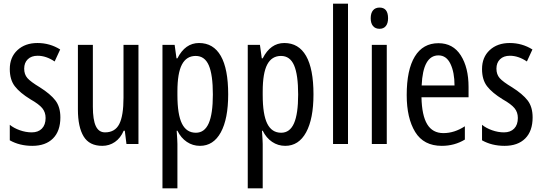

<svg xmlns="http://www.w3.org/2000/svg" viewBox="-20 -780 2937 1040"><path d="M155 10Q86 10 33 -20V-104Q55 -86 87.5 -74.5Q120 -63 152 -63Q187 -63 207 -83.5Q227 -104 227 -141Q227 -172 209 -194Q191 -216 145 -242Q88 -277 60.5 -312.5Q33 -348 33 -406Q33 -470 74.5 -508.5Q116 -547 183 -547Q250 -547 306 -512L276 -447Q230 -478 184 -478Q150 -478 130.5 -459Q111 -440 111 -408Q111 -377 128.5 -357Q146 -337 196 -307Q253 -271 280 -236Q307 -201 307 -144Q307 -70 267 -30Q227 10 155 10Z M730 0H665L656 -72H650Q633 -32 602.5 -11Q572 10 534 10Q464 10 433 -41Q402 -92 402 -187V-537H483V-202Q483 -131 499 -97Q515 -63 549 -63Q603 -63 626 -108Q649 -153 649 -251V-537H730Z M1216 -269Q1216 -136 1176 -63Q1136 10 1063 10Q1024 10 992 -11.5Q960 -33 941 -72H937Q941 -16 941 0V240H860V-537H926L936 -464H941Q983 -547 1058 -547Q1136 -547 1176 -477Q1216 -407 1216 -269ZM941 -285V-265Q941 -160 965.5 -110.5Q990 -61 1041 -61Q1088 -61 1110.5 -112Q1133 -163 1133 -268Q1133 -375 1111 -426Q1089 -477 1040 -477Q990 -477 965.5 -430.5Q941 -384 941 -285Z M1678 -269Q1678 -136 1638 -63Q1598 10 1525 10Q1486 10 1454 -11.5Q1422 -33 1403 -72H1399Q1403 -16 1403 0V240H1322V-537H1388L1398 -464H1403Q1445 -547 1520 -547Q1598 -547 1638 -477Q1678 -407 1678 -269ZM1403 -285V-265Q1403 -160 1427.5 -110.5Q1452 -61 1503 -61Q1550 -61 1572.5 -112Q1595 -163 1595 -268Q1595 -375 1573 -426Q1551 -477 1502 -477Q1452 -477 1427.5 -430.5Q1403 -384 1403 -285Z M1784 0V-760H1865V0Z M2082 -681Q2082 -654 2070 -639Q2058 -624 2036 -624Q2013 -624 2000.5 -639Q1988 -654 1988 -681Q1988 -709 2000.5 -724Q2013 -739 2036 -739Q2082 -739 2082 -681ZM2075 0H1994V-537H2075Z M2518 -309V-253H2263Q2265 -155 2294 -107Q2323 -59 2382 -59Q2441 -59 2498 -96V-24Q2442 10 2373 10Q2275 10 2229 -65Q2183 -140 2183 -265Q2183 -402 2227 -474Q2271 -546 2355 -546Q2434 -546 2476 -480Q2518 -414 2518 -309ZM2264 -317H2442Q2442 -388 2420 -434Q2398 -480 2355 -480Q2271 -480 2264 -317Z M2713 10Q2644 10 2591 -20V-104Q2613 -86 2645.5 -74.5Q2678 -63 2710 -63Q2745 -63 2765 -83.5Q2785 -104 2785 -141Q2785 -172 2767 -194Q2749 -216 2703 -242Q2646 -277 2618.5 -312.5Q2591 -348 2591 -406Q2591 -470 2632.5 -508.5Q2674 -547 2741 -547Q2808 -547 2864 -512L2834 -447Q2788 -478 2742 -478Q2708 -478 2688.5 -459Q2669 -440 2669 -408Q2669 -377 2686.5 -357Q2704 -337 2754 -307Q2811 -271 2838 -236Q2865 -201 2865 -144Q2865 -70 2825 -30Q2785 10 2713 10Z"/></svg>

Font: Noto Sans UI Cond
Style: Regular
Weight: 400
Width: 3
Designer: Monotype Design Team
Foundry: Monotype Imaging Inc.
Version: Version 1.001